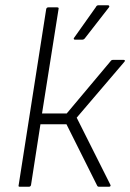

<svg xmlns="http://www.w3.org/2000/svg" viewBox="-20 -711 496 731"><path d="M451 -483Q455 -483 455.5 -480.5Q456 -478 453 -475L272 -263L400 -8Q402 -5 400.5 -2.5Q399 0 395 0H357Q352 0 350 -4L233 -238H134L98 -6Q96 0 90 0H55Q49 0 51 -6L156 -677Q158 -683 164 -683H197Q205 -683 203 -677L140 -279H234L401 -478Q404 -483 410 -483ZM265 -560Q262 -560 261 -562.5Q260 -565 262 -567L345 -684Q348 -691 355 -691H391Q395 -691 396 -688Q397 -685 394 -682L303 -565Q299 -560 293 -560Z"/></svg>

Font: Sofia Sans Semi Condensed Light
Style: Italic
Weight: 300
Italic angle: -9°
Version: Version 4.100